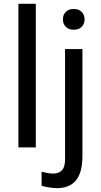

<svg xmlns="http://www.w3.org/2000/svg" viewBox="-20 -770 527 1003"><path d="M76.2 0H167V-750H76.2ZM197.3 200.2Q209.5 204.6 233.6 208.7Q257.8 212.9 277.3 212.9Q342.8 212.9 376.7 172.4Q410.6 131.8 410.6 43.9V-513.7H319.8V63.5Q319.8 102.5 303.5 119.6Q287.1 136.7 257.8 136.7Q243.2 136.7 225.1 133.3Q207 129.9 197.3 127ZM308.6 -668.9Q308.6 -646 323.2 -630.4Q337.9 -614.7 365.2 -614.7Q392.6 -614.7 407.2 -630.4Q421.9 -646 421.9 -668.9Q421.9 -691.9 407.2 -707.5Q392.6 -723.1 365.2 -723.1Q337.9 -723.1 323.2 -707.5Q308.6 -691.9 308.6 -668.9Z"/></svg>

Font: Roboto Flex
Style: Regular
Weight: 400
Designer: Berlow after Robertson
Foundry: Google
Version: Version 3.200;gftools[0.9.32]